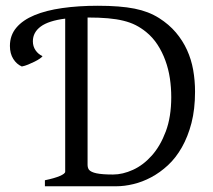

<svg xmlns="http://www.w3.org/2000/svg" viewBox="-20 -650 745 670"><path d="M489.7 -538.6Q472.2 -552.7 453.4 -562.3Q434.6 -571.8 410.9 -577.6Q387.2 -583.5 356.7 -586.2Q326.2 -588.9 285.6 -588.9V-75.2Q285.6 -64.5 290.5 -57.6Q297.4 -49.3 316.9 -45.2Q336.4 -41 374.5 -41Q408.2 -41 444.1 -57.4Q480 -73.7 509.8 -107.2Q539.6 -140.6 558.6 -191.4Q577.6 -242.2 577.6 -311Q577.6 -344.2 572.8 -376.7Q567.9 -409.2 557.1 -438.7Q546.4 -468.3 529.8 -493.9Q513.2 -519.5 489.7 -538.6ZM14.6 -489.7Q14.6 -526.9 37.1 -553.5Q59.6 -580.1 100.1 -596.9Q140.6 -613.8 197 -621.8Q253.4 -629.9 321.3 -629.9Q360.8 -629.9 392.3 -627.4Q423.8 -625 449.5 -619.9Q475.1 -614.7 495.8 -606.7Q516.6 -598.6 535.2 -586.9Q569.8 -564.9 593.8 -536.6Q617.7 -508.3 632.6 -475.6Q647.5 -442.9 654.1 -406Q660.6 -369.1 660.6 -330.1Q660.6 -269 648.2 -220.9Q635.7 -172.9 614.7 -136Q593.8 -99.1 566.2 -73.5Q538.6 -47.9 507.8 -31.5Q477.1 -15.1 445.6 -7.6Q414.1 0 385.3 0H136.7V-21Q169.9 -27.8 188.7 -35.9Q207.5 -43.9 207.5 -50.8V-585Q149.4 -577.6 122.1 -557.4Q94.7 -537.1 94.7 -505.9Q94.7 -488.3 104 -474.6Q113.3 -460.9 128.4 -454.1Q127 -451.2 119.4 -445.8Q111.8 -440.4 101.1 -435.1Q90.3 -429.7 78.4 -424.8Q66.4 -419.9 56.2 -418Q38.1 -425.8 26.4 -444.3Q14.6 -462.9 14.6 -489.7Z"/></svg>

Font: Gentium Basic
Style: Regular
Weight: 400
Designer: J. Victor Gaultney and Annie Olsen
Foundry: SIL International
Version: Version 1.100